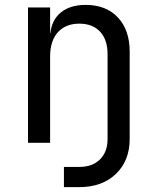

<svg xmlns="http://www.w3.org/2000/svg" viewBox="-20 -580 639 780"><path d="M239.7 180.2V98.1H302.2Q355.5 98.1 386.2 67.6Q417 37.1 417 -15.1V-359.9Q417 -418.9 386.5 -451.4Q356 -483.9 302.2 -483.9Q246.6 -483.9 215.1 -449Q183.6 -414.1 183.6 -350.1V0H93.8V-549.8H183.6V-444.8H184.6Q190.4 -500 228 -530Q265.6 -560.1 328.1 -560.1Q411.1 -560.1 459 -509Q506.8 -458 506.8 -370.1V-15.1Q506.8 72.8 450.9 126.5Q395 180.2 302.2 180.2Z"/></svg>

Font: UDEV Gothic 35
Style: Regular
Weight: 400
Version: v2.1.0; ttfautohint (v1.8.4.7-5d5b-dirty) -l 6 -r 45 -G 200 